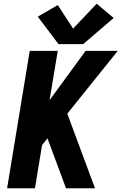

<svg xmlns="http://www.w3.org/2000/svg" viewBox="-20 -1007 650 1027"><path d="M18 0H167L205 -231L234 -267L333 0H488L340 -399L610 -735H438L245 -471L289 -735H139ZM293 -771H425L588 -911L497 -987L371 -854L289 -980L182 -918Z"/></svg>

Font: Iosevka Sparkle Heavy
Style: Italic
Weight: 900
Italic angle: -9°
Designer: Belleve Invis
Foundry: Belleve Invis
Version: Version 4.5.0; ttfautohint (v1.8.3)